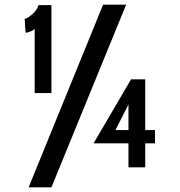

<svg xmlns="http://www.w3.org/2000/svg" viewBox="-20 -720 772 825"><path d="M129 -320H201V-698H145C143.7 -691.3 140.7 -684.7 136 -678C131.3 -671.3 126 -665.3 120 -660C114 -654.7 108 -650 102 -646C96 -642 90.7 -639.7 86 -639L90 -579C99.3 -580.3 107.3 -582.7 114 -586C120.7 -589.3 125.7 -592.7 129 -596ZM201 85 522 -700H423L103 85ZM604 -104H646V-161H604V-379H543L382 -104H532V-1H604ZM532 -271V-161H476Z"/></svg>

Font: Cabin Condensed
Style: Regular
Weight: 400
Designer: Pablo Impallari
Foundry: Pablo Impallari. www.impallari.com Igino Marini. www.ikern.com
Version: Version 1.006